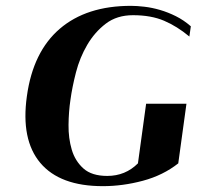

<svg xmlns="http://www.w3.org/2000/svg" viewBox="-20 -627 674 657"><path d="M590 -68Q538 -27 469 -8.5Q400 10 332 10Q185 10 118 -69.5Q51 -149 72 -298Q93 -450 184.5 -528.5Q276 -607 428 -607Q448 -607 474 -604Q500 -601 527.5 -593Q555 -585 582 -571.5Q609 -558 633 -537L628 -502Q586 -537 541.5 -556Q497 -575 435 -575Q380 -575 342 -546Q304 -517 278.5 -473.5Q253 -430 240 -379.5Q227 -329 221 -285Q215 -245 214.5 -199.5Q214 -154 225.5 -115Q237 -76 265.5 -50.5Q294 -25 347 -25Q409 -25 452 -68L480 -272H618Z"/></svg>

Font: Gamine
Style: Bold Italic
Weight: 700
Designer: Tapiwanashe Sebastian Garikayi
Version: Version 1.000